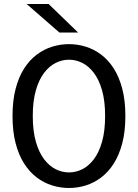

<svg xmlns="http://www.w3.org/2000/svg" viewBox="-20 -926 690 957"><path d="M324.1 11Q281 11 239.8 -1.8Q198.5 -14.6 162.9 -41.6Q127.2 -68.7 100.1 -111.1Q73.1 -153.5 57.8 -212.3Q42.4 -271.1 42.4 -348Q42.4 -424.4 57.8 -483.2Q73.1 -542 100.1 -584.3Q127.2 -626.6 162.9 -653.5Q198.5 -680.4 239.8 -693.2Q281 -706 324.1 -706Q367.1 -706 407.9 -693.2Q448.8 -680.4 484.5 -653.5Q520.3 -626.6 547.2 -584.3Q574.2 -542 589.5 -483.2Q604.9 -424.4 604.9 -348Q604.9 -271.1 589.5 -212.3Q574.2 -153.5 547.2 -111.1Q520.3 -68.7 484.5 -41.6Q448.8 -14.6 407.9 -1.8Q367.1 11 324.1 11ZM324.1 -66.6Q358 -66.6 390.1 -82.5Q422.1 -98.5 447.9 -132.4Q473.6 -166.4 488.7 -219.8Q503.9 -273.1 503.9 -348Q503.9 -422.4 488.7 -475.6Q473.6 -528.9 447.9 -562.7Q422.1 -596.5 390.1 -612.5Q358 -628.4 324.1 -628.4Q290 -628.4 257.7 -612.5Q225.4 -596.5 199.7 -562.7Q173.9 -528.9 158.7 -475.6Q143.4 -422.4 143.4 -348Q143.4 -273.1 158.7 -219.8Q173.9 -166.4 199.7 -132.4Q225.4 -98.5 257.7 -82.5Q290 -66.6 324.1 -66.6ZM276 -763.9 112.9 -906H222.3L369.3 -763.9Z"/></svg>

Font: Trispace Thin
Style: Regular
Weight: 100
Designer: Tyler Finck
Foundry: Etcetera Type Company
Version: Version 1.210